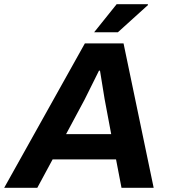

<svg xmlns="http://www.w3.org/2000/svg" viewBox="-59 -892 803 912"><path d="M388.2 -738.8 495.1 -872.1H643.1L644 -868.2L501 -738.8ZM-39.1 0 344.2 -686H527.8L670.9 0H518.1L492.2 -134.8H190.9L118.2 0ZM254.9 -254.9H469.2L438 -420.9Q417.5 -545.4 416 -556.2H411.1Q406.2 -545.9 342.8 -418.9Z"/></svg>

Font: Archivo
Style: Bold Italic
Weight: 700
Italic angle: -10°
Designer: Hector Gatti
Foundry: Omnibus-Type
Version: Version 2.001